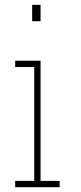

<svg xmlns="http://www.w3.org/2000/svg" viewBox="-20 -782 337 802"><path d="M149.4 -761.7V-693.4H114.3V-761.7ZM229 -26.4V0H43.5V-26.4H123V-502H43.5V-528.3H149.4V-26.4Z"/></svg>

Font: Battambang Thin
Style: Regular
Weight: 100
Designer: Danh Hong
Version: Version 8.002; ttfautohint (v1.8.3)